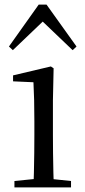

<svg xmlns="http://www.w3.org/2000/svg" viewBox="-20 -818 372 838"><path d="M43 0V-28L153 -39H184L290 -28V0ZM126 0Q127 -24 128 -65Q129 -106 129.5 -150.5Q130 -195 130 -229V-289Q130 -340 129 -381Q128 -422 126 -459L37 -463V-489L202 -528L214 -520L211 -380V-229Q211 -195 211.5 -150.5Q212 -106 213 -65Q214 -24 215 0ZM297 -599 139 -750H194L36 -599L19 -615L149 -798H183L314 -615Z"/></svg>

Font: Noto Serif SC
Style: Regular
Weight: 400
Designer: Ryoko NISHIZUKA 西塚涼子 (kana & ideographs); Frank Grießhammer (Latin, Greek & Cyrillic); Wenlong ZHANG 张文龙 (bopomofo); San
Foundry: Adobe
Version: Version 2.002-H1;hotconv 1.1.0;makeotfexe 2.6.0